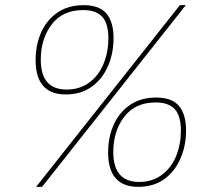

<svg xmlns="http://www.w3.org/2000/svg" viewBox="-20 -718 832 744"><path d="M118 -485Q118 -544 139.5 -592.5Q161 -641 203 -669.5Q245 -698 304 -698Q365 -698 392.5 -665.5Q420 -633 420 -570Q420 -512 398.5 -462Q377 -412 335.5 -382Q294 -352 235 -352Q118 -352 118 -485ZM143 6H120L677 -698H700ZM400 -570Q400 -626 376.5 -652.5Q353 -679 302 -679Q223 -679 180.5 -623.5Q138 -568 138 -487Q138 -371 238 -371Q290 -371 327 -399Q364 -427 382 -472.5Q400 -518 400 -570ZM399 -127Q399 -186 420.5 -234.5Q442 -283 484 -311.5Q526 -340 585 -340Q646 -340 673.5 -307.5Q701 -275 701 -212Q701 -154 679.5 -104Q658 -54 616.5 -24Q575 6 516 6Q399 6 399 -127ZM681 -212Q681 -268 657.5 -294.5Q634 -321 583 -321Q504 -321 461.5 -265.5Q419 -210 419 -129Q419 -13 519 -13Q571 -13 608 -41Q645 -69 663 -114.5Q681 -160 681 -212Z"/></svg>

Font: Bitter Pro Thin
Style: Italic
Weight: 250
Italic angle: -9°
Designer: Sol Matas, and Bitter project Authors
Foundry: Sol Matas
Version: Version 1.010